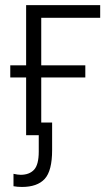

<svg xmlns="http://www.w3.org/2000/svg" viewBox="-20 -533 435 757"><path d="M33.2 152.3Q50.8 156.2 61.5 156.2Q95.7 156.2 114.3 136.2Q132.8 116.2 132.8 64.5V0H83V-227.5H20.5V-275.4H83V-512.7H375V-462.9H142.6V-275.4H316.4V-227.5H142.6V-49.8H185.5V58.6Q185.5 140.6 156.2 172.4Q127 204.1 66.4 204.1Q48.8 204.1 33.2 201.2Z"/></svg>

Font: Gothic A1 Light
Style: Regular
Weight: 300
Version: Version 2.50